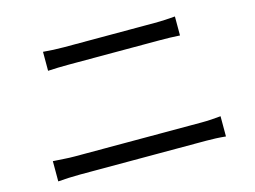

<svg xmlns="http://www.w3.org/2000/svg" viewBox="-84 -795 1168 879"><g transform="rotate(-15 500.0 -355.5)"><path d="M178.4 -651.1Q201.9 -648.9 227.1 -647.7Q252.4 -646.5 276.5 -646.5Q292.6 -646.5 326.6 -646.5Q360.6 -646.5 404.4 -646.5Q448.3 -646.5 495.4 -646.5Q542.6 -646.5 585.6 -646.5Q628.6 -646.5 660.5 -646.5Q692.3 -646.5 705.1 -646.5Q732.2 -646.5 757.8 -647.9Q783.4 -649.3 803.6 -651.1V-561.1Q783.4 -562.7 756.5 -563.3Q729.7 -563.9 705.1 -563.9Q692.9 -563.9 660.3 -563.9Q627.7 -563.9 583.3 -563.9Q539 -563.9 490.7 -563.9Q442.4 -563.9 398.4 -563.9Q354.3 -563.9 321.9 -563.9Q289.5 -563.9 276.9 -563.9Q251.2 -563.9 226.2 -563.2Q201.1 -562.5 178.4 -561.1ZM92.4 -155.9Q118.3 -154.5 144 -152.7Q169.7 -150.8 197 -150.8Q209.2 -150.8 244.7 -150.8Q280.3 -150.8 330.7 -150.8Q381.2 -150.8 439.1 -150.8Q497 -150.8 554.6 -150.8Q612.3 -150.8 662.5 -150.8Q712.6 -150.8 748.3 -150.8Q783.9 -150.8 796.1 -150.8Q818.8 -150.8 842 -152.2Q865.3 -153.5 887.2 -155.9V-60Q864.9 -62.4 840.5 -63.5Q816 -64.5 796.1 -64.5Q783.9 -64.5 748.3 -64.5Q712.6 -64.5 662.5 -64.5Q612.3 -64.5 554.6 -64.5Q497 -64.5 439.1 -64.5Q381.2 -64.5 330.7 -64.5Q280.3 -64.5 244.7 -64.5Q209.2 -64.5 197 -64.5Q169.7 -64.5 143.6 -63.2Q117.5 -61.8 92.4 -60Z"/></g></svg>

Font: Noto Sans SC Thin
Style: Regular
Weight: 100
Designer: Ryoko NISHIZUKA 西塚涼子 (kana, bopomofo & ideographs); Paul D. Hunt (Latin, Greek & Cyrillic); Sandoll Communications 산돌커뮤니
Foundry: Adobe
Version: Version 2.004-H2;hotconv 1.0.118;makeotfexe 2.5.65603